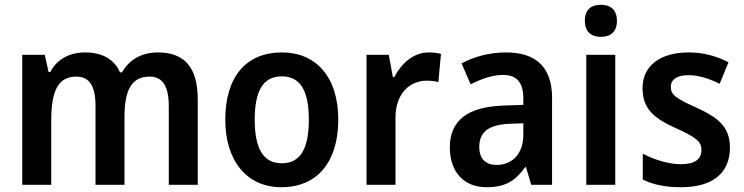

<svg xmlns="http://www.w3.org/2000/svg" viewBox="-20 -772 3106 802"><path d="M639 -553C576 -553 521 -526 490 -470H481C458 -523 409 -553 335 -553C273 -553 218 -526 190 -471H183L167 -543H73V0H194V-266C194 -385 218 -452 299 -452C354 -452 379 -412 379 -330V0H500V-283C500 -393 528 -452 605 -452C659 -452 685 -412 685 -329V0H806V-356C806 -492 750 -553 639 -553Z M1393 -272C1393 -453 1298 -553 1158 -553C1005 -553 921 -448 921 -272C921 -99 1012 10 1155 10C1309 10 1393 -100 1393 -272ZM1044 -272C1044 -391 1078 -453 1157 -453C1236 -453 1270 -391 1270 -272C1270 -153 1236 -90 1157 -90C1078 -90 1044 -154 1044 -272Z M1771 -553C1706 -553 1656 -506 1627 -450H1621L1604 -543H1511V0H1632V-280C1632 -381 1691 -435 1763 -435C1779 -435 1798 -433 1811 -429L1822 -547C1807 -551 1787 -553 1771 -553Z M2094 -553C2024 -553 1959 -535 1908 -507L1946 -420C1992 -443 2037 -459 2082 -459C2136 -459 2166 -430 2166 -361V-334L2083 -331C1934 -326 1859 -269 1859 -157C1859 -53 1918 10 2012 10C2091 10 2132 -16 2174 -74H2177L2199 0H2286V-364C2286 -490 2220 -553 2094 -553ZM2109 -255 2166 -257V-209C2166 -128 2118 -83 2054 -83C2011 -83 1982 -106 1982 -158C1982 -217 2016 -251 2109 -255Z M2490 -752C2450 -752 2423 -733 2423 -685C2423 -638 2451 -618 2490 -618C2529 -618 2557 -638 2557 -685C2557 -732 2529 -752 2490 -752ZM2550 -543H2429V0H2550Z M3029 -156C3029 -245 2975 -283 2890 -322C2803 -361 2782 -376 2782 -409C2782 -440 2808 -458 2856 -458C2900 -458 2943 -443 2986 -422L3023 -512C2970 -539 2917 -553 2856 -553C2740 -553 2664 -499 2664 -404C2664 -317 2712 -278 2802 -237C2893 -197 2910 -178 2910 -145C2910 -109 2884 -86 2825 -86C2772 -86 2710 -106 2665 -130V-22C2710 0 2759 10 2825 10C2956 10 3029 -48 3029 -156Z"/></svg>

Font: Noto Sans Myanmar SemiCondensed SemiBold
Style: Regular
Weight: 600
Width: 4
Designer: Monotype Design Team
Foundry: Monotype Imaging Inc.
Version: Version 2.107